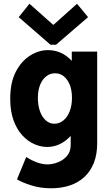

<svg xmlns="http://www.w3.org/2000/svg" viewBox="-20 -804 602 1037"><path d="M256.3 212.9Q198.2 212.9 148.9 197.3Q99.6 181.6 71.8 164.6L121.6 43.9Q151.4 63 180.9 73.5Q210.4 84 236.8 84Q262.2 84 291.3 73.2Q320.3 62.5 341.1 39.1Q361.8 15.6 361.8 -21.5V-73.7H347.7L370.1 -123V-416.5L332.5 -473.6H367.7V-525.4H504.9V-30.3Q504.9 29.8 487.1 75.2Q469.2 120.6 436.3 151.4Q403.3 182.1 357.7 197.5Q312 212.9 256.3 212.9ZM233.9 -10.3Q199.7 -10.3 164.6 -25.9Q129.4 -41.5 100.1 -73.5Q70.8 -105.5 53 -154.5Q35.2 -203.6 35.2 -270.5Q35.2 -358.9 65.7 -417Q96.2 -475.1 143.1 -504.2Q189.9 -533.2 238.3 -533.2Q296.9 -533.2 341.8 -498.8Q386.7 -464.4 411.9 -406.7Q437 -349.1 437 -278.8Q437 -206.1 410.2 -145Q383.3 -84 337.2 -47.1Q291 -10.3 233.9 -10.3ZM273.4 -135.7Q300.8 -135.7 322.5 -153.6Q344.2 -171.4 356.4 -202.9Q368.7 -234.4 368.7 -275.4Q368.7 -316.4 356.7 -346.2Q344.7 -376 324.2 -392.1Q303.7 -408.2 277.3 -408.2Q251 -408.2 230 -392.1Q209 -376 196.8 -346.2Q184.6 -316.4 184.6 -274.9Q184.6 -234.9 195.8 -203.4Q207 -171.9 227.3 -153.8Q247.6 -135.7 273.4 -135.7ZM139.2 -783.7 266.1 -670.9H270L396 -783.7L455.6 -711.4L282.7 -562.5H252.4L81.1 -711.4Z"/></svg>

Font: Reddit Mono ExtraBold
Style: Regular
Weight: 800
Monospace: yes
Designer: Stephen Hutchings
Foundry: Reddit
Version: Version 1.014